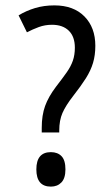

<svg xmlns="http://www.w3.org/2000/svg" viewBox="-20 -774 408 713"><path d="M182 -754Q253 -754 293.5 -713Q334 -672 334 -604Q334 -569 325.5 -540.5Q317 -512 299 -483.5Q281 -455 252 -418Q224 -382 212 -354.5Q200 -327 200 -289V-282H135V-299Q135 -346 147.5 -380.5Q160 -415 188 -452Q212 -483 227.5 -505Q243 -527 250.5 -548.5Q258 -570 258 -597Q258 -638 235.5 -660Q213 -682 173 -682Q147 -682 124 -673.5Q101 -665 80 -654L49 -717Q77 -734 110 -744Q143 -754 182 -754ZM169 -81Q115 -81 115 -145Q115 -209 169 -209Q194 -209 208.5 -194Q223 -179 223 -145Q223 -112 208 -96.5Q193 -81 169 -81Z"/></svg>

Font: Noto Sans Telugu UI ExtraCondensed
Style: Regular
Weight: 400
Width: 2
Designer: Jelle Bosma - Monotype Design Team
Foundry: Monotype Imaging Inc.
Version: Version 2.005